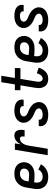

<svg xmlns="http://www.w3.org/2000/svg" viewBox="1108 -1884 783 3040"><g transform="rotate(-90 1500.0 -363.5)"><path d="M220 8Q190 8 160.5 2.5Q131 -3 106.5 -17Q82 -31 64 -53Q46 -75 37 -102.5Q28 -130 27.5 -160.5Q27 -191 32 -221L52 -341Q56 -367 65 -391.5Q74 -416 88.5 -438.5Q103 -461 124 -479Q145 -497 169.5 -508.5Q194 -520 219.5 -524Q245 -528 270 -528Q296 -528 321 -524Q346 -520 368 -510Q390 -500 407.5 -483.5Q425 -467 435.5 -445.5Q446 -424 450 -399Q454 -374 449 -348Q446 -327 436 -306Q426 -285 410 -268Q394 -251 373.5 -239Q353 -227 332 -220Q311 -213 289 -211Q267 -209 245 -209Q217 -209 189 -210Q161 -211 133 -215L132 -207Q128 -183 129.5 -159.5Q131 -136 142.5 -117Q154 -98 175.5 -89Q197 -80 221 -80Q237 -80 254 -83.5Q271 -87 286.5 -96Q302 -105 315 -118.5Q328 -132 336 -148L420 -108Q405 -82 383.5 -59Q362 -36 335 -20.5Q308 -5 278.5 1.5Q249 8 220 8ZM258 -294Q273 -294 288.5 -297.5Q304 -301 317 -310Q330 -319 339 -332.5Q348 -346 350 -361Q353 -378 348.5 -394Q344 -410 332 -420.5Q320 -431 304 -435.5Q288 -440 271 -440Q249 -440 227 -432.5Q205 -425 188.5 -408Q172 -391 163.5 -370Q155 -349 152 -327L148 -303Q161 -300 175 -299.5Q189 -299 203 -298Q217 -297 230.5 -295.5Q244 -294 258 -294Z M563 0 649 -520H751L736 -428Q746 -448 760 -466.5Q774 -485 792 -499.5Q810 -514 831.5 -521Q853 -528 875 -528Q893 -528 910 -522.5Q927 -517 939 -504Q951 -491 957 -474.5Q963 -458 964.5 -440Q966 -422 964.5 -403.5Q963 -385 960 -366H858Q860 -378 860.5 -390.5Q861 -403 858.5 -414Q856 -425 847.5 -432.5Q839 -440 827 -440Q811 -440 794.5 -433.5Q778 -427 766 -415.5Q754 -404 745.5 -389.5Q737 -375 730.5 -359.5Q724 -344 720.5 -328.5Q717 -313 714 -297L665 0Z M1204 8Q1181 8 1158 5.5Q1135 3 1114 -3.5Q1093 -10 1074.5 -21.5Q1056 -33 1043 -50.5Q1030 -68 1025 -90Q1020 -112 1024 -135L1025 -142H1126V-139Q1123 -124 1129.5 -111.5Q1136 -99 1148.5 -92Q1161 -85 1175 -82.5Q1189 -80 1204 -80Q1219 -80 1234 -82Q1249 -84 1263 -89.5Q1277 -95 1289 -106.5Q1301 -118 1304 -132Q1306 -149 1298 -163.5Q1290 -178 1277.5 -187Q1265 -196 1250 -202.5Q1235 -209 1220 -215Q1205 -221 1191.5 -228Q1178 -235 1164 -243.5Q1150 -252 1138.5 -262Q1127 -272 1116.5 -283.5Q1106 -295 1097.5 -308.5Q1089 -322 1084 -337Q1079 -352 1077.5 -369Q1076 -386 1078 -403Q1082 -422 1091.5 -441Q1101 -460 1116.5 -475.5Q1132 -491 1150.5 -501.5Q1169 -512 1189 -518Q1209 -524 1229 -526Q1249 -528 1269 -528Q1292 -528 1314 -525.5Q1336 -523 1356.5 -516.5Q1377 -510 1394.5 -498.5Q1412 -487 1424.5 -470Q1437 -453 1441.5 -431.5Q1446 -410 1442 -387L1441 -381H1340V-383Q1342 -397 1337 -409.5Q1332 -422 1321 -428.5Q1310 -435 1296.5 -437.5Q1283 -440 1270 -440Q1256 -440 1242 -438Q1228 -436 1214.5 -430.5Q1201 -425 1190.5 -413.5Q1180 -402 1178 -388Q1175 -371 1183 -357Q1191 -343 1203.5 -333.5Q1216 -324 1231 -317.5Q1246 -311 1260.5 -305Q1275 -299 1289.5 -292Q1304 -285 1317 -276.5Q1330 -268 1342.5 -258Q1355 -248 1365.5 -236.5Q1376 -225 1383.5 -211.5Q1391 -198 1397 -183Q1403 -168 1404.5 -151.5Q1406 -135 1403 -118Q1400 -97 1389 -77.5Q1378 -58 1362 -43Q1346 -28 1326.5 -18Q1307 -8 1286.5 -2Q1266 4 1245 6Q1224 8 1204 8Z M1775 8Q1749 8 1724.5 2Q1700 -4 1680.5 -18Q1661 -32 1648.5 -53.5Q1636 -75 1630.5 -99Q1625 -123 1626 -149Q1627 -175 1631 -201L1669 -432H1592L1593 -520H1684L1719 -735H1821L1786 -520H1943L1942 -432H1771L1731 -187Q1729 -175 1727.5 -163.5Q1726 -152 1726.5 -141Q1727 -130 1730 -119Q1733 -108 1739 -99Q1745 -90 1754.5 -85Q1764 -80 1776 -80Q1792 -80 1807 -89Q1822 -98 1832.5 -112Q1843 -126 1849.5 -141.5Q1856 -157 1860 -172L1949 -143Q1944 -124 1935.5 -105Q1927 -86 1915 -69Q1903 -52 1887.5 -37Q1872 -22 1853.5 -11.5Q1835 -1 1815 3.5Q1795 8 1775 8Z M2220 8Q2190 8 2160.5 2.5Q2131 -3 2106.5 -17Q2082 -31 2064 -53Q2046 -75 2037 -102.5Q2028 -130 2027.5 -160.5Q2027 -191 2032 -221L2052 -341Q2056 -367 2065 -391.5Q2074 -416 2088.5 -438.5Q2103 -461 2124 -479Q2145 -497 2169.5 -508.5Q2194 -520 2219.5 -524Q2245 -528 2270 -528Q2296 -528 2321 -524Q2346 -520 2368 -510Q2390 -500 2407.5 -483.5Q2425 -467 2435.5 -445.5Q2446 -424 2450 -399Q2454 -374 2449 -348Q2446 -327 2436 -306Q2426 -285 2410 -268Q2394 -251 2373.5 -239Q2353 -227 2332 -220Q2311 -213 2289 -211Q2267 -209 2245 -209Q2217 -209 2189 -210Q2161 -211 2133 -215L2132 -207Q2128 -183 2129.5 -159.5Q2131 -136 2142.5 -117Q2154 -98 2175.5 -89Q2197 -80 2221 -80Q2237 -80 2254 -83.5Q2271 -87 2286.5 -96Q2302 -105 2315 -118.5Q2328 -132 2336 -148L2420 -108Q2405 -82 2383.5 -59Q2362 -36 2335 -20.5Q2308 -5 2278.5 1.5Q2249 8 2220 8ZM2258 -294Q2273 -294 2288.5 -297.5Q2304 -301 2317 -310Q2330 -319 2339 -332.5Q2348 -346 2350 -361Q2353 -378 2348.5 -394Q2344 -410 2332 -420.5Q2320 -431 2304 -435.5Q2288 -440 2271 -440Q2249 -440 2227 -432.5Q2205 -425 2188.5 -408Q2172 -391 2163.5 -370Q2155 -349 2152 -327L2148 -303Q2161 -300 2175 -299.5Q2189 -299 2203 -298Q2217 -297 2230.5 -295.5Q2244 -294 2258 -294Z M2704 8Q2681 8 2658 5.5Q2635 3 2614 -3.5Q2593 -10 2574.5 -21.5Q2556 -33 2543 -50.5Q2530 -68 2525 -90Q2520 -112 2524 -135L2525 -142H2626V-139Q2623 -124 2629.5 -111.5Q2636 -99 2648.5 -92Q2661 -85 2675 -82.5Q2689 -80 2704 -80Q2719 -80 2734 -82Q2749 -84 2763 -89.5Q2777 -95 2789 -106.5Q2801 -118 2804 -132Q2806 -149 2798 -163.5Q2790 -178 2777.5 -187Q2765 -196 2750 -202.5Q2735 -209 2720 -215Q2705 -221 2691.5 -228Q2678 -235 2664 -243.5Q2650 -252 2638.5 -262Q2627 -272 2616.5 -283.5Q2606 -295 2597.5 -308.5Q2589 -322 2584 -337Q2579 -352 2577.5 -369Q2576 -386 2578 -403Q2582 -422 2591.5 -441Q2601 -460 2616.5 -475.5Q2632 -491 2650.5 -501.5Q2669 -512 2689 -518Q2709 -524 2729 -526Q2749 -528 2769 -528Q2792 -528 2814 -525.5Q2836 -523 2856.5 -516.5Q2877 -510 2894.5 -498.5Q2912 -487 2924.5 -470Q2937 -453 2941.5 -431.5Q2946 -410 2942 -387L2941 -381H2840V-383Q2842 -397 2837 -409.5Q2832 -422 2821 -428.5Q2810 -435 2796.5 -437.5Q2783 -440 2770 -440Q2756 -440 2742 -438Q2728 -436 2714.5 -430.5Q2701 -425 2690.5 -413.5Q2680 -402 2678 -388Q2675 -371 2683 -357Q2691 -343 2703.5 -333.5Q2716 -324 2731 -317.5Q2746 -311 2760.5 -305Q2775 -299 2789.5 -292Q2804 -285 2817 -276.5Q2830 -268 2842.5 -258Q2855 -248 2865.5 -236.5Q2876 -225 2883.5 -211.5Q2891 -198 2897 -183Q2903 -168 2904.5 -151.5Q2906 -135 2903 -118Q2900 -97 2889 -77.5Q2878 -58 2862 -43Q2846 -28 2826.5 -18Q2807 -8 2786.5 -2Q2766 4 2745 6Q2724 8 2704 8Z"/></g></svg>

Font: Iosevka SS18 Semibold
Style: Italic
Weight: 600
Italic angle: -9°
Monospace: yes
Designer: Belleve Invis
Foundry: Belleve Invis
Version: Version 25.1.1; ttfautohint (v1.8.4)